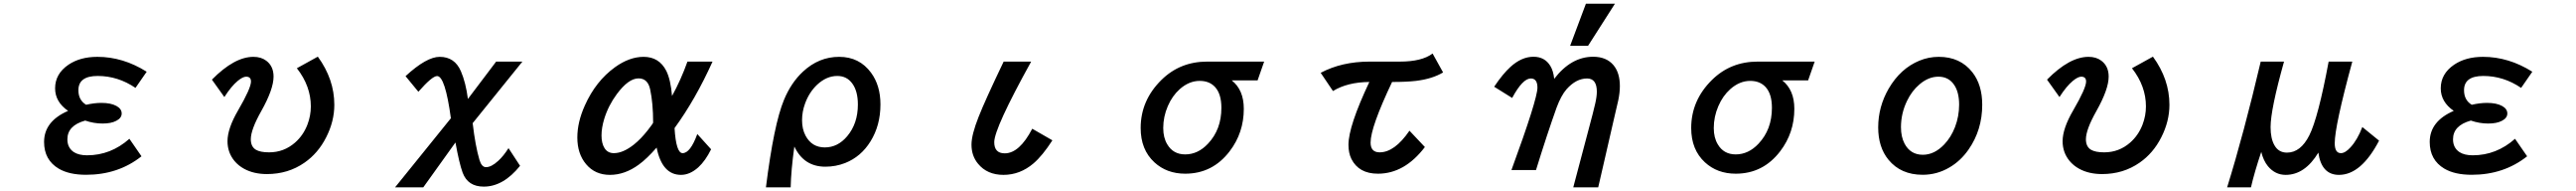

<svg xmlns="http://www.w3.org/2000/svg" viewBox="-20 -900 14040 1039"><path d="M751 -49.8Q624 50.8 449.2 50.8Q356.9 50.8 300.3 17.6Q220.2 -29.8 220.2 -127.9Q220.2 -240.2 351.1 -296.9Q280.3 -345.7 280.3 -419.4Q280.3 -498.5 353 -547.9Q416.5 -590.8 510.7 -590.8Q650.4 -590.8 779.3 -509.8L718.3 -421.9Q622.6 -486.8 512.2 -486.8Q407.2 -486.8 407.2 -409.2Q407.2 -355.5 449.2 -330.1Q494.6 -340.3 532.2 -340.3Q584 -340.3 614.3 -323.7Q643.1 -308.1 643.1 -282.7Q643.1 -257.8 613.3 -242.7Q585.9 -228 538.6 -228Q491.7 -228 444.3 -244.1Q347.2 -217.3 347.2 -142.1Q347.2 -95.7 382.8 -72.3Q409.7 -55.2 454.6 -55.2Q583.5 -55.2 685.1 -145Z M1134.8 -466.8Q1257.3 -590.8 1360.8 -590.8Q1402.8 -590.8 1430.7 -569.8Q1470.7 -540 1470.7 -483.4Q1470.7 -414.6 1403.8 -295.9Q1346.7 -194.8 1346.7 -142.6Q1346.7 -102.1 1374.5 -85.4Q1398.4 -71.3 1446.3 -71.3Q1526.9 -71.3 1587.4 -124Q1632.8 -163.6 1655.3 -222.2Q1673.8 -270.5 1673.8 -321.3Q1673.8 -431.6 1597.7 -528.8L1711.9 -591.8Q1801.8 -468.8 1801.8 -330.1Q1801.8 -239.7 1757.3 -152.8Q1713.4 -66.4 1639.2 -15.1Q1550.3 46.9 1434.6 46.9Q1362.8 46.9 1310.1 18.1Q1278.8 1 1257.3 -24.9Q1219.7 -70.8 1219.7 -131.8Q1219.7 -201.2 1277.8 -300.3Q1347.7 -420.4 1347.7 -456.5Q1347.7 -482.9 1321.3 -482.9Q1303.2 -482.9 1274.9 -459.5Q1240.2 -430.7 1202.6 -372.1Z M2683.6 -564.9H2826.7L2555.7 -230Q2570.3 -105.5 2592.8 -29.8Q2604.5 9.3 2628.4 9.3Q2657.7 9.3 2694.8 -24.9Q2723.6 -50.8 2751 -94.2L2814 2Q2722.7 115.2 2616.2 115.2Q2529.3 115.2 2501 39.1Q2482.4 -11.7 2461.9 -125L2286.6 119.1H2132.8L2437 -256.8Q2405.8 -486.3 2361.8 -486.3Q2335 -486.3 2259.8 -400.9L2189.9 -485.8Q2304.2 -590.8 2376 -590.8Q2458 -590.8 2491.7 -512.2Q2518.1 -451.2 2529.8 -361.8Z M3855 -87.9Q3824.7 -25.9 3785.2 10.3Q3739.3 51.3 3690.9 51.3Q3587.9 51.3 3558.1 -97.2Q3505.4 -36.6 3460.9 -4.4Q3384.8 51.3 3303.7 51.3Q3222.7 51.3 3173.8 -6.8Q3126 -63.5 3126 -151.9Q3126 -235.8 3167 -326.2Q3226.1 -458.5 3331.1 -534.2Q3409.7 -590.8 3487.3 -590.8Q3571.8 -590.8 3610.8 -514.6Q3634.8 -466.3 3642.1 -377.9Q3690.9 -466.3 3726.1 -564.9H3862.8Q3770 -359.4 3655.8 -203.1Q3664.1 -66.9 3699.7 -66.9Q3741.7 -66.9 3779.8 -170.9ZM3539.1 -232.9Q3539.1 -338.4 3522.9 -413.6Q3510.3 -473.6 3459.5 -473.6Q3404.8 -473.6 3341.3 -388.2Q3294.9 -325.7 3272.5 -252.9Q3257.8 -204.6 3257.8 -163.1Q3257.8 -120.6 3273.9 -94.7Q3291 -66.9 3325.2 -66.9Q3375.5 -66.9 3435.1 -114.3Q3472.7 -144.5 3509.3 -190.9Q3539.1 -229 3539.1 -232.9Z M4153.8 119.1Q4196.8 -223.6 4252 -356.4Q4291 -450.7 4356 -510.7Q4442.4 -590.8 4552.7 -590.8Q4663.1 -590.8 4726.6 -504.4Q4777.8 -435.1 4777.8 -332Q4777.8 -217.8 4723.6 -130.9Q4671.9 -47.4 4585.4 -13.2Q4534.2 6.8 4477.5 6.8Q4360.4 6.8 4308.6 -103Q4290.5 27.3 4288.6 119.1ZM4542.5 -486.8Q4483.9 -486.8 4432.6 -439Q4389.6 -398.4 4367.2 -337.4Q4350.6 -292.5 4350.6 -246.1Q4350.6 -197.8 4369.6 -162.1Q4403.8 -98.1 4474.6 -98.1Q4545.4 -98.1 4596.7 -159.2Q4654.8 -228 4654.8 -331.5Q4654.8 -403.3 4625 -444.8Q4595.2 -486.8 4542.5 -486.8Z M5714.8 -136.7Q5660.6 -52.7 5611.3 -10.7Q5538.1 51.3 5448.2 51.3Q5359.4 51.3 5309.6 -9.3Q5273.9 -52.2 5273.9 -113.3Q5273.9 -167 5313 -265.1Q5348.6 -355.5 5449.2 -564.9H5599.1Q5397.9 -202.1 5397.9 -126.5Q5397.9 -65.9 5455.1 -65.9Q5535.2 -65.9 5605 -199.7Z M6868.7 -564.9 6833 -462.9H6691.9Q6757.8 -411.1 6757.8 -308.1Q6757.8 -177.7 6680.7 -77.1Q6587.4 44.9 6438.5 44.9Q6337.9 44.9 6270.5 -17.1Q6195.8 -85.9 6195.8 -203.6Q6195.8 -354 6309.1 -465.3Q6410.6 -564.9 6557.6 -564.9ZM6517.6 -460Q6459.5 -460 6408.7 -415Q6367.7 -378.4 6343.8 -322.8Q6318.8 -265.1 6318.8 -203.6Q6318.8 -150.9 6340.8 -114.7Q6373 -60.1 6438.5 -60.1Q6507.8 -60.1 6562.5 -118.2Q6635.7 -195.3 6635.7 -313.5Q6635.7 -389.6 6600.6 -427.2Q6569.8 -460 6517.6 -460Z M7176.8 -503.9Q7292 -564.9 7442.9 -564.9H7607.9Q7728.5 -564.9 7786.6 -608.9L7843.8 -505.9Q7784.7 -470.7 7695.8 -460Q7645.5 -454.1 7565.9 -454.1Q7448.7 -208 7448.7 -124.5Q7448.7 -71.3 7498 -71.3Q7579.6 -71.3 7660.6 -189L7744.6 -100.1Q7633.8 44.9 7488.8 44.9Q7384.8 44.9 7344.2 -35.2Q7328.1 -67.9 7328.1 -112.3Q7328.1 -213.4 7441.9 -454.1Q7322.8 -453.1 7243.7 -404.8Z M8536.1 -650.9 8622.1 -879.9H8780.3L8633.8 -650.9ZM8350.1 24.9H8216.3Q8357.9 -360.8 8357.9 -423.3Q8357.9 -473.1 8321.8 -473.1Q8277.3 -473.1 8220.2 -367.2L8122.1 -428.2Q8146 -463.9 8168.2 -490.7Q8190.4 -517.6 8210.4 -535.6Q8271.5 -591.3 8336.4 -591.3Q8398.4 -591.3 8428.7 -540.5Q8444.8 -514.2 8449.2 -471.2Q8541.5 -591.3 8661.6 -591.3Q8733.4 -591.3 8772 -545.9Q8807.1 -504.4 8807.1 -431.6Q8807.1 -396 8798.3 -354Q8797.4 -350.6 8777.8 -265.9Q8758.3 -181.2 8720.2 -15.6L8695.3 92.3L8689 119.1H8553.2L8560.5 91.3Q8606 -81.5 8634.8 -188.5Q8663.6 -295.4 8672.9 -336.9Q8681.6 -375 8681.6 -401.4Q8681.6 -473.1 8628.4 -473.1Q8568.8 -473.1 8516.6 -414.6Q8486.8 -380.4 8462.4 -314.9Q8437 -244.1 8408.9 -159.2Q8380.9 -74.2 8350.1 24.9Z M9868.7 -564.9 9833 -462.9H9691.9Q9757.8 -411.1 9757.8 -308.1Q9757.8 -177.7 9680.7 -77.1Q9587.4 44.9 9438.5 44.9Q9337.9 44.9 9270.5 -17.1Q9195.8 -85.9 9195.8 -203.6Q9195.8 -354 9309.1 -465.3Q9410.6 -564.9 9557.6 -564.9ZM9517.6 -460Q9459.5 -460 9408.7 -415Q9367.7 -378.4 9343.8 -322.8Q9318.8 -265.1 9318.8 -203.6Q9318.8 -150.9 9340.8 -114.7Q9373 -60.1 9438.5 -60.1Q9507.8 -60.1 9562.5 -118.2Q9635.7 -195.3 9635.7 -313.5Q9635.7 -389.6 9600.6 -427.2Q9569.8 -460 9517.6 -460Z M10544.9 -590.8Q10662.1 -590.8 10728 -506.8Q10781.7 -438.5 10781.7 -330.1Q10781.7 -193.4 10707.5 -86.9Q10664.1 -24.4 10602.5 11.2Q10535.2 50.8 10457 50.8Q10338.4 50.8 10271 -30.8Q10214.8 -99.1 10214.8 -207Q10214.8 -319.3 10272 -418Q10335.9 -527.3 10439 -569.8Q10489.7 -590.8 10544.9 -590.8ZM10543 -482.9Q10489.3 -482.9 10440.4 -441.4Q10398.4 -406.2 10372.1 -351.6Q10338.9 -283.2 10338.9 -208Q10338.9 -155.8 10358.4 -118.7Q10390.6 -58.1 10458 -58.1Q10521 -58.1 10574.7 -114.3Q10611.8 -153.3 10633.3 -208.5Q10655.8 -267.1 10655.8 -330.6Q10655.8 -397 10629.9 -436.5Q10599.6 -482.9 10543 -482.9Z M11134.8 -466.8Q11257.3 -590.8 11360.8 -590.8Q11402.8 -590.8 11430.7 -569.8Q11470.7 -540 11470.7 -483.4Q11470.7 -414.6 11403.8 -295.9Q11346.7 -194.8 11346.7 -142.6Q11346.7 -102.1 11374.5 -85.4Q11398.4 -71.3 11446.3 -71.3Q11526.9 -71.3 11587.4 -124Q11632.8 -163.6 11655.3 -222.2Q11673.8 -270.5 11673.8 -321.3Q11673.8 -431.6 11597.7 -528.8L11711.9 -591.8Q11801.8 -468.8 11801.8 -330.1Q11801.8 -239.7 11757.3 -152.8Q11713.4 -66.4 11639.2 -15.1Q11550.3 46.9 11434.6 46.9Q11362.8 46.9 11310.1 18.1Q11278.8 1 11257.3 -24.9Q11219.7 -70.8 11219.7 -131.8Q11219.7 -201.2 11277.8 -300.3Q11347.7 -420.4 11347.7 -456.5Q11347.7 -482.9 11321.3 -482.9Q11303.2 -482.9 11274.9 -459.5Q11240.2 -430.7 11202.6 -372.1Z M12116.2 119.1Q12206.5 -170.9 12299.3 -564.9H12426.3Q12353 -303.7 12353 -208.5Q12353 -146.5 12374 -109.9Q12396.5 -69.8 12442.4 -69.8Q12516.6 -69.8 12564 -163.6Q12612.3 -259.3 12669.4 -564.9H12798.3Q12702.6 -213.9 12702.6 -121.1Q12702.6 -66.9 12736.3 -66.9Q12759.8 -66.9 12788.6 -98.6Q12826.2 -139.2 12853 -209L12944.3 -134.8Q12846.7 51.3 12725.6 51.3Q12630.4 51.3 12613.3 -69.8Q12540 51.3 12435.1 51.3Q12377.9 51.3 12338.4 3.9Q12314 -25.9 12302.2 -73.7Q12265.1 36.6 12246.1 119.1Z M13751 -49.8Q13624 50.8 13449.2 50.8Q13356.9 50.8 13300.3 17.6Q13220.2 -29.8 13220.2 -127.9Q13220.2 -240.2 13351.1 -296.9Q13280.3 -345.7 13280.3 -419.4Q13280.3 -498.5 13353 -547.9Q13416.5 -590.8 13510.7 -590.8Q13650.4 -590.8 13779.3 -509.8L13718.3 -421.9Q13622.6 -486.8 13512.2 -486.8Q13407.2 -486.8 13407.2 -409.2Q13407.2 -355.5 13449.2 -330.1Q13494.6 -340.3 13532.2 -340.3Q13584 -340.3 13614.3 -323.7Q13643.1 -308.1 13643.1 -282.7Q13643.1 -257.8 13613.3 -242.7Q13585.9 -228 13538.6 -228Q13491.7 -228 13444.3 -244.1Q13347.2 -217.3 13347.2 -142.1Q13347.2 -95.7 13382.8 -72.3Q13409.7 -55.2 13454.6 -55.2Q13583.5 -55.2 13685.1 -145Z"/></svg>

Font: FORM UDPGothic
Style: Bold
Weight: 700
Foundry: Pronama LLC
Version: Version 1.051